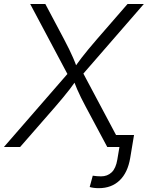

<svg xmlns="http://www.w3.org/2000/svg" viewBox="-36 -748 752 977"><path d="M-16.1 0 329.1 -397 320.8 -345.7 117.7 -727.5H194.8L289.6 -548.8Q305.2 -519.5 315.9 -497.3Q326.7 -475.1 336.2 -453.4Q345.7 -431.6 356 -403.3H341.8Q361.8 -431.6 378.7 -453.4Q395.5 -475.1 414.1 -497.6Q432.6 -520 457.5 -548.8L612.8 -727.5H695.8L366.2 -348.1L374.5 -399.4L586.9 0H509.8L400.9 -203.6Q386.7 -230.5 376.2 -251.5Q365.7 -272.5 356.7 -293.5Q347.7 -314.5 337.4 -341.3H353.5Q335 -314.9 318.6 -293.7Q302.2 -272.5 284.7 -251.5Q267.1 -230.5 244.1 -203.6L66.4 0ZM466.8 209.5Q453.6 209.5 441.7 208Q429.7 206.5 420.4 203.6L436 146Q445.8 147.5 456.5 148.4Q467.3 149.4 478 149.4Q510.7 149.4 532.2 128.9Q553.7 108.4 561 64L571.8 0H528.8L539.1 -61H646L626.5 56.2Q613.8 130.9 572.5 170.2Q531.2 209.5 466.8 209.5Z"/></svg>

Font: Inter Light
Style: Italic
Weight: 300
Italic angle: -9.3988°
Designer: Rasmus Andersson
Foundry: rsms
Version: Version 4.001;git-66647c0bb